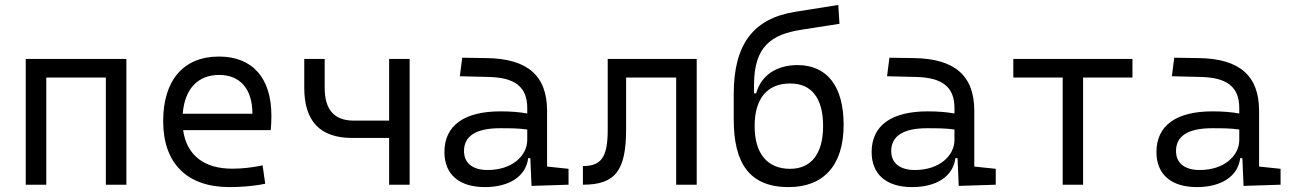

<svg xmlns="http://www.w3.org/2000/svg" viewBox="-20 -760 5313 790"><path d="M415.5 0H500V-517.6H85.9V0H170.4V-440.9H415.5Z M923.8 9.8C966.8 9.8 1018.1 6.8 1071.3 -3.9L1060.5 -79.6C1019 -70.8 976.6 -65.9 935.5 -65.9C819.3 -65.9 748 -121.6 733.4 -224.6H1093.8C1095.7 -241.7 1096.7 -261.2 1096.7 -283.2C1096.7 -440.4 1018.1 -527.3 880.9 -527.3C734.9 -527.3 651.4 -429.7 651.4 -261.7C651.4 -87.4 750 9.8 923.8 9.8ZM731.9 -292C739.7 -394 793.9 -451.7 881.8 -451.7C967.8 -451.7 1018.6 -394 1018.6 -292Z M1429.2 -192.4H1581.1V0H1665.5V-517.6H1581.1V-263.7H1435.5C1355.5 -263.7 1315.9 -308.6 1315.9 -398.9V-517.6H1231.9V-398.9C1231.9 -261.2 1296.9 -192.4 1429.2 -192.4Z M2167 4.9 2319.3 0V-65.4L2231 -74.7V-303.7C2231 -447.3 2152.3 -518.6 1982.4 -521L1881.8 -522.5L1872.1 -446.3L1988.8 -443.4C2097.7 -441.4 2149.4 -403.3 2149.4 -315.9V-293C2118.2 -298.8 2081.1 -301.8 2039.6 -301.8C1890.1 -301.8 1808.6 -243.7 1808.6 -134.3C1808.6 -42.5 1869.1 9.8 1975.1 9.8C2074.2 9.8 2143.6 -33.2 2153.3 -109.4H2162.1ZM2149.4 -227.1V-184.1C2149.4 -120.1 2088.4 -60.5 1986.3 -60.5C1924.8 -60.5 1889.2 -88.9 1889.2 -138.7C1889.2 -200.7 1939.5 -232.4 2037.1 -232.4C2074.7 -232.4 2113.8 -232.4 2149.4 -227.1Z M2378.4 0C2511.2 0 2556.2 -57.1 2556.2 -228.5V-440.9H2762.2V0H2846.7V-517.6H2480.5V-225.1C2480.5 -114.3 2454.6 -76.7 2378.4 -76.7Z M3225.1 9.8C3368.7 9.8 3451.2 -79.6 3451.2 -246.1C3451.2 -406.7 3381.8 -492.2 3261.7 -492.2C3175.3 -492.2 3111.8 -450.2 3091.3 -376H3082.5V-410.2C3082.5 -568.8 3153.3 -618.2 3277.8 -637.7L3434.1 -662.1L3429.2 -739.7L3252 -711.4C3079.6 -684.1 2999 -577.6 2999 -373.5V-268.6C2999 -90.3 3062 9.8 3225.1 9.8ZM3231 -65.4C3139.6 -65.4 3085 -125 3085 -241.2C3085 -356.9 3138.7 -416.5 3231.4 -416.5C3317.9 -416.5 3366.7 -358.4 3366.7 -241.2C3366.7 -125 3315.9 -65.4 3231 -65.4Z M3924.8 4.9 4077.1 0V-65.4L3988.8 -74.7V-303.7C3988.8 -447.3 3910.2 -518.6 3740.2 -521L3639.6 -522.5L3629.9 -446.3L3746.6 -443.4C3855.5 -441.4 3907.2 -403.3 3907.2 -315.9V-293C3876 -298.8 3838.9 -301.8 3797.4 -301.8C3647.9 -301.8 3566.4 -243.7 3566.4 -134.3C3566.4 -42.5 3627 9.8 3732.9 9.8C3832 9.8 3901.4 -33.2 3911.1 -109.4H3919.9ZM3907.2 -227.1V-184.1C3907.2 -120.1 3846.2 -60.5 3744.1 -60.5C3682.6 -60.5 3647 -88.9 3647 -138.7C3647 -200.7 3697.3 -232.4 3794.9 -232.4C3832.5 -232.4 3871.6 -232.4 3907.2 -227.1Z M4352.5 0H4436.5V-440.9H4639.6V-517.6H4149.4V-440.9H4352.5Z M5096.7 4.9 5249 0V-65.4L5160.6 -74.7V-303.7C5160.6 -447.3 5082 -518.6 4912.1 -521L4811.5 -522.5L4801.8 -446.3L4918.5 -443.4C5027.3 -441.4 5079.1 -403.3 5079.1 -315.9V-293C5047.9 -298.8 5010.7 -301.8 4969.2 -301.8C4819.8 -301.8 4738.3 -243.7 4738.3 -134.3C4738.3 -42.5 4798.8 9.8 4904.8 9.8C5003.9 9.8 5073.2 -33.2 5083 -109.4H5091.8ZM5079.1 -227.1V-184.1C5079.1 -120.1 5018.1 -60.5 4916 -60.5C4854.5 -60.5 4818.8 -88.9 4818.8 -138.7C4818.8 -200.7 4869.1 -232.4 4966.8 -232.4C5004.4 -232.4 5043.5 -232.4 5079.1 -227.1Z"/></svg>

Font: Cascadia Mono PL SemiLight
Style: Regular
Weight: 350
Monospace: yes
Designer: Aaron Bell
Foundry: Saja Typeworks
Version: Version 2404.023